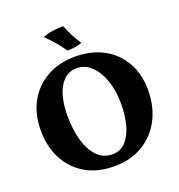

<svg xmlns="http://www.w3.org/2000/svg" viewBox="-155 -1007 1063 1143"><g transform="rotate(-20 376.5 -435.0)"><path d="M376 9Q270 9 194 -35.5Q118 -80 76.5 -159Q35 -238 35 -341Q35 -446 79 -523.5Q123 -601 200 -643Q277 -685 376 -685Q478 -685 555 -643.5Q632 -602 675 -526.5Q718 -451 718 -350Q718 -245 675.5 -164Q633 -83 556 -37Q479 9 376 9ZM390 -62Q438 -62 471 -95.5Q504 -129 521.5 -189Q539 -249 539 -328Q539 -408 517 -473.5Q495 -539 455 -578Q415 -617 361 -617Q293 -617 253.5 -550.5Q214 -484 214 -366Q214 -284 233 -215Q252 -146 291 -104Q330 -62 390 -62ZM348 -734Q325 -766 299.5 -796.5Q274 -827 243 -857Q269 -869 304.5 -874.5Q340 -880 373 -879Q384 -850 402 -814.5Q420 -779 440 -749Q402 -734 348 -734Z"/></g></svg>

Font: Vollkorn ExtraBold
Style: Regular
Weight: 800
Designer: Friedrich Althausen
Foundry: Friedrich Althausen
Version: Version 5.000; ttfautohint (v1.8.3)